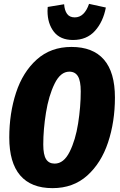

<svg xmlns="http://www.w3.org/2000/svg" viewBox="-20 -956 620 994"><path d="M575 -451Q575 -326 539.5 -219Q504 -112 431.5 -47Q359 18 252 18Q141 18 84.5 -48Q28 -114 28 -244Q28 -369 63 -476Q98 -583 170.5 -648Q243 -713 350 -713Q461 -713 518 -647.5Q575 -582 575 -451ZM204 -208Q204 -155 218.5 -132Q233 -109 263 -109Q310 -109 340.5 -170Q371 -231 384.5 -317.5Q398 -404 398 -483Q398 -537 383.5 -561Q369 -585 339 -585Q293 -585 262.5 -522.5Q232 -460 218 -372.5Q204 -285 204 -208ZM226 -899Q226 -913 227 -920L312 -934Q314 -903 327 -884.5Q340 -866 367 -866Q417 -866 441 -936L528 -917Q514 -843 471.5 -796Q429 -749 358 -749Q292 -749 259 -791.5Q226 -834 226 -899Z"/></svg>

Font: Fira Sans Extra Condensed ExtraBold
Style: Italic
Weight: 800
Width: 3
Italic angle: -8°
Designer: Carrois Corporate & Edenspiekermann AG
Foundry: Carrois Corporate GbR & Edenspiekermann AG
Version: Version 4.203